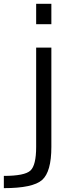

<svg xmlns="http://www.w3.org/2000/svg" viewBox="-30 -770 404 1010"><path d="M160.2 -642.6V-750H240.2V-642.6ZM160.2 -519.5H240.2V2.9Q240.2 133.8 191.4 176.8Q142.6 219.7 -9.8 219.7V155.3Q99.6 155.3 129.9 127.4Q160.2 99.6 160.2 2.9Z"/></svg>

Font: Gen Shin Gothic Normal
Style: Regular
Weight: 300
Designer: [Source Han Sans]
Ryoko NISHIZUKA  (kana & ideographs); Paul D. Hunt (Latin, Greek & Cyrillic); Wenlong ZHANG  (bopomofo
Version: Version 1.002.20150607